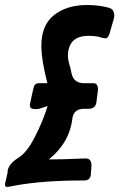

<svg xmlns="http://www.w3.org/2000/svg" viewBox="-74 -753 476 766"><path d="M-38 -8H-40H-42Q-44 -7 -46 -7Q-54 -7 -54 -17Q-54 -23 -53 -24Q-47 -52 -44 -63L-43 -72L-44 -71Q-38 -101 -1 -123H-2Q32 -142 65 -206.5Q98 -271 116 -330Q81 -318 77 -318H63Q45 -318 45 -334Q45 -336 47 -344Q49 -355 53.5 -375Q58 -395 60 -403Q64 -421 81 -421H115Q91 -514 91 -571Q91 -653 142 -693Q193 -733 273 -733Q324 -733 364 -721H363Q382 -715 382 -690Q382 -686 380 -678L363 -619Q357 -600 347 -600Q346 -600 334 -602Q313 -610 279 -610Q197 -610 197 -528Q197 -514 207 -481Q211 -464 212 -458Q221 -421 262 -421H299Q317 -421 317 -395L311 -348Q308 -319 280 -319H262Q221 -319 215 -282Q204 -184 121 -117Q180 -117 240 -120L268 -121Q291 -121 291 -92L289 -64Q289 -33 263 -33H257Q97 -33 -12 -13Q-31 -9 -38 -8Z"/></svg>

Font: Bangerz Fix
Style: Regular
Weight: 400
Designer: vernon adams
Foundry: Vernon Adams
Version: Version 2.10;December 28, 2023;FontCreator 13.0.0.2683 64-bi